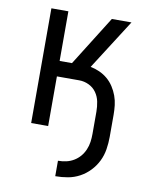

<svg xmlns="http://www.w3.org/2000/svg" viewBox="-83 -581 666 857"><g transform="rotate(10 250.0 -152.5)"><path d="M227 215V145Q246 145 264 141Q282 137 298 127.5Q314 118 326 104Q338 90 345.5 72.5Q353 55 355.5 37Q358 19 358 0V-100Q358 -123 353.5 -145.5Q349 -168 336 -186.5Q323 -205 302 -215Q281 -225 258 -225H157V0H80V-520H157V-295H213L354 -520H443L298 -293Q319 -289 339 -280Q359 -271 375.5 -257Q392 -243 404 -224.5Q416 -206 423.5 -185.5Q431 -165 433.5 -143.5Q436 -122 436 -100V0Q436 28 431.5 56.5Q427 85 414.5 110.5Q402 136 382 157Q362 178 337 191.5Q312 205 284 210Q256 215 227 215Z"/></g></svg>

Font: Moesevka
Style: Regular
Weight: 400
Monospace: yes
Designer: Belleve Invis
Foundry: Belleve Invis
Version: Version 32.5.0; ttfautohint (v1.8.4)